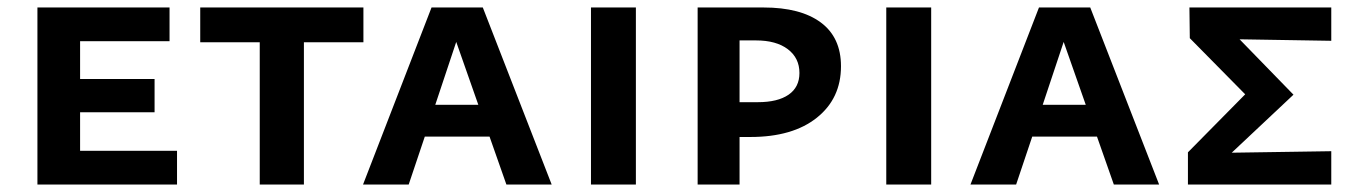

<svg xmlns="http://www.w3.org/2000/svg" viewBox="-20 -493 3622 513"><path d="M453 -90V0H80V-473H433V-383H194V-282H393V-193H194V-90Z M951 -380H792V0H674V-380H515V-473H951Z M1288 -128H1115L1072 0H950L1133 -473H1270L1454 0H1333ZM1258 -213 1199 -381 1143 -213Z M1559 -473H1679V0H1559Z M2227 -316Q2227 -230 2162.5 -178.5Q2098 -127 1985 -127H1956V0H1844V-473H2020Q2119 -473 2173 -433Q2227 -393 2227 -316ZM2116 -298Q2116 -338 2085 -361.5Q2054 -385 2000 -385H1956V-220H2005Q2058 -220 2087 -240Q2116 -260 2116 -298Z M2348 -473H2468V0H2348Z M2911 -128H2738L2695 0H2573L2756 -473H2893L3077 0H2956ZM2881 -213 2822 -381 2766 -213Z M3537 -384 3292 -388 3436 -240 3271 -85 3537 -89V0H3154V-86L3307 -241L3159 -391L3158 -473H3537Z"/></svg>

Font: Ysabeau SC
Style: Bold
Weight: 700
Designer: Christian Thalmann (Catharsis Fonts)
Version: Version 0.003